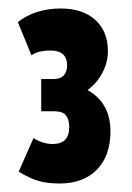

<svg xmlns="http://www.w3.org/2000/svg" viewBox="-20 -797 310 452"><path d="M24 -393 59 -472Q81 -458 104 -458Q143 -458 143 -498Q143 -515 135.5 -525Q128 -535 109 -535H77V-611H106Q123 -611 130.5 -620Q138 -629 138 -643Q138 -678 99 -678Q70 -678 54 -667L22 -745Q63 -777 123 -777Q175 -777 204.5 -750Q234 -723 234 -677Q234 -650 221 -625.5Q208 -601 186 -585Q240 -555 240 -488Q240 -430 208 -397.5Q176 -365 120 -365Q92 -365 71 -371Q50 -377 24 -393Z"/></svg>

Font: Georama ExtraCondensed ExtraBold
Style: Regular
Weight: 800
Width: 2
Designer: Jean-Baptiste Levee
Foundry: Production Type
Version: Version 1.000